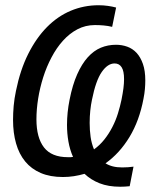

<svg xmlns="http://www.w3.org/2000/svg" viewBox="-20 -667 590 733"><path d="M527.8 -290Q512.2 -206.5 474.4 -144Q436.5 -81.5 382.8 -43.5Q395.5 -35.6 411.1 -31.7Q426.8 -27.8 446.8 -27.8Q459 -27.8 469.2 -28.6Q479.5 -29.3 489.7 -30.8L475.1 43.9Q465.3 44.9 456.3 45.4Q447.3 45.9 439 45.9Q393.6 45.9 360.1 32.7Q326.7 19.5 302.7 -3.4Q282.7 2.4 262.2 5.6Q241.7 8.8 220.2 8.8Q171.4 8.8 135.5 -6.6Q99.6 -22 76.2 -50.5Q52.7 -79.1 41.3 -119.4Q29.8 -159.7 29.8 -209Q29.8 -234.9 32.2 -262.7Q34.7 -290.5 41 -320.3Q57.1 -399.9 87.6 -460.9Q118.2 -522 159.2 -563.5Q200.2 -605 250.2 -626Q300.3 -647 356.4 -647Q375 -647 392.1 -644.5Q409.2 -642.1 423.3 -638.2L408.2 -564.5Q392.1 -568.4 376 -569.8Q359.9 -571.3 342.3 -571.3Q306.2 -571.3 275.6 -555.2Q245.1 -539.1 220.5 -511.7Q195.8 -484.4 176.8 -448.2Q157.7 -412.1 145 -372.1Q132.3 -332 125.7 -290.8Q119.1 -249.5 119.1 -211.4Q119.1 -141.6 147.9 -104.2Q176.8 -66.9 239.3 -66.9Q244.6 -66.9 249.3 -66.9Q253.9 -66.9 258.8 -67.9Q246.6 -95.7 241.2 -126.7Q235.8 -157.7 235.8 -189.9Q235.8 -237.3 245.6 -286.1Q256.8 -343.3 274.7 -383.3Q292.5 -423.3 315.2 -448.5Q337.9 -473.6 365 -484.9Q392.1 -496.1 422.9 -496.1Q445.3 -496.1 465.8 -488.8Q486.3 -481.4 501.5 -465.1Q516.6 -448.7 525.6 -422.9Q534.7 -397 534.7 -359.9Q534.7 -344.2 533.2 -326.9Q531.7 -309.6 527.8 -290ZM443.8 -286.1Q448.7 -310.5 451.2 -329.8Q453.6 -349.1 453.6 -364.7Q453.6 -396 444.3 -410.4Q435.1 -424.8 417.5 -424.8Q391.1 -424.8 368.4 -392.1Q345.7 -359.4 331.1 -286.1Q327.1 -267.6 324.7 -244.9Q322.3 -222.2 322.3 -197.8Q322.3 -169.9 325.9 -144.3Q329.6 -118.7 338.9 -96.7Q361.3 -112.8 378.7 -134.8Q396 -156.7 408.9 -181.9Q421.9 -207 430.2 -233.9Q438.5 -260.7 443.8 -286.1Z"/></svg>

Font: Code New Roman
Style: Italic
Weight: 400
Italic angle: -11°
Monospace: yes
Designer: Sam Radian
Foundry: Code New Roman
Version: Version 1.508 October 19, 2014